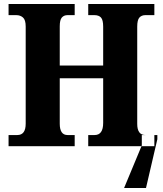

<svg xmlns="http://www.w3.org/2000/svg" viewBox="-20 -734 817 964"><path d="M603 210 692 -4V-56H770V-35L713 210ZM23 0H355V-56H319Q280 -56 280 -113V-341H498V-117Q498 -56 455 -56H423V0H755V-56H710Q669 -56 669 -112V-600Q669 -634 680 -646Q691 -658 710 -658H755V-714H423V-658H454Q476 -658 487 -646Q498 -634 498 -600V-405H280V-602Q280 -634 290.5 -646Q301 -658 319 -658H355V-714H23V-658H62Q82 -658 95.5 -646Q109 -634 109 -601V-113Q109 -56 67 -56H23Z"/></svg>

Font: Noto Serif SemiCondensed Extra
Style: Regular
Weight: 800
Width: 4
Designer: Monotype Design Team
Foundry: Monotype Imaging Inc.
Version: Version 1.002